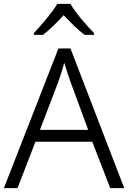

<svg xmlns="http://www.w3.org/2000/svg" viewBox="-20 -966 658 986"><path d="M342 -946H274C249 -902 191 -836 154 -796V-787H201C236 -814 274 -852 307 -888C341 -852 379 -813 415 -787H463V-796C425 -835 366 -902 342 -946ZM546 0H618L342 -717H280L0 0H70L162 -238H454ZM343 -543 433 -299H185L278 -542C287 -567 300 -606 310 -643C319 -614 336 -561 343 -543Z"/></svg>

Font: Noto Sans Syriac Light
Style: Regular
Weight: 300
Designer: Patrick Giasson and the Monotype Design Team
Foundry: Monotype Imaging Inc.
Version: Version 3.000